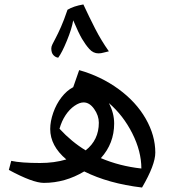

<svg xmlns="http://www.w3.org/2000/svg" viewBox="-20 -817 782 868"><path d="M178.2 9.8Q128.4 9.8 20 -48.8L30.8 -89.8Q74.7 -80.1 161.1 -80.1Q225.6 -80.1 279.8 -96.2Q207 -157.7 207 -233.9Q207 -268.1 220.7 -307.4Q234.4 -346.7 258.3 -377.4Q282.2 -408.2 311 -422.9L337.9 -500Q436.5 -472.2 515.9 -414.3Q595.2 -356.4 638.7 -280.5Q682.1 -204.6 682.1 -127Q682.1 -71.8 622.1 30.8Q470.2 12.7 360.8 -42Q274.4 9.8 178.2 9.8ZM249 -234.9Q303.7 -175.8 367.2 -137.2Q426.8 -184.1 426.8 -262.2Q426.8 -294.4 405.8 -324.2Q384.8 -354 357.9 -354Q339.4 -354 316.9 -338.6Q294.4 -323.2 276.6 -296.6Q258.8 -270 249 -234.9ZM496.1 -258.8Q496.1 -168.5 436 -102.1Q521 -65.9 619.1 -55.2Q619.1 -132.8 578.1 -214.1Q537.1 -295.4 472.2 -351.1Q496.1 -305.7 496.1 -258.8ZM311 -725.1Q304.7 -687.5 282.5 -633.3Q260.3 -579.1 243.2 -556.2Q231 -557.6 221.4 -567.9Q211.9 -578.1 211.9 -598.1Q211.9 -606.9 217.3 -617.4Q222.7 -627.9 232.4 -646.5Q242.2 -665 255.6 -695.1Q269 -725.1 285.2 -772.9Q313 -789.6 356.9 -796.9Q382.8 -741.2 409.9 -688Q437 -634.8 472.2 -585L450.2 -579.6Q437 -575.7 425.3 -575.7Q401.4 -575.7 383.8 -595.5Q366.2 -615.2 350.8 -641.4Q335.4 -667.5 311 -725.1Z"/></svg>

Font: Droid Arabic Naskh
Style: Regular
Weight: 400
Designer: Pascal Zoghbi
Foundry: Ascender Corporation
Version: Version 1.00